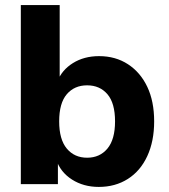

<svg xmlns="http://www.w3.org/2000/svg" viewBox="-20 -725 664 756"><path d="M369 11Q309 11 263.5 -18Q218 -47 201 -97H208V0H62V-705H215V-404H206Q223 -449 267 -476.5Q311 -504 370 -504Q435 -504 484 -472Q533 -440 560 -383Q587 -326 587 -247Q587 -169 560 -110.5Q533 -52 483.5 -20.5Q434 11 369 11ZM323 -104Q373 -104 403 -140Q433 -176 433 -247Q433 -319 403 -354Q373 -389 323 -389Q273 -389 243 -354Q213 -319 213 -247Q213 -176 243 -140Q273 -104 323 -104Z"/></svg>

Font: Nunito Sans 11pt ExtraBold
Style: Regular
Weight: 800
Version: Version 3.101;gftools[0.9.27]